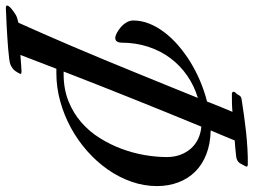

<svg xmlns="http://www.w3.org/2000/svg" viewBox="-188 -672 887 672"><g transform="rotate(90 256.0 -336.5)"><path d="M161.1 -89.8Q148.4 -56.2 136 -24.4Q123.5 7.3 112.8 36.1Q134.3 34.7 148.9 33.4Q163.6 32.2 170.9 32.2Q179.2 32.2 179.2 35.2V36.1Q175.8 44.4 168.9 54.2Q162.1 64 147 70.8Q142.1 73.2 127.2 75.2Q112.3 77.1 92 78.9Q71.8 80.6 49.1 82Q26.4 83.5 6.3 84.5Q-13.7 85.4 -28.6 85.9Q-43.5 86.4 -47.9 86.9H-51.8Q-60.1 86.9 -60.1 83Q-60.1 74.7 -39.1 60.1Q-36.1 57.6 -27.8 52.5Q-19.5 47.4 0 43Q18.6 2 39.6 -46.1Q60.5 -94.2 83 -146.5Q105.5 -198.7 128.4 -254.4Q151.4 -310.1 174.3 -366.2Q197.3 -422.4 219.7 -477.5Q242.2 -532.7 263.2 -585Q220.7 -572.3 185.1 -547.6Q149.4 -522.9 123.8 -488.5Q98.1 -454.1 84 -410.6Q69.8 -367.2 69.8 -316.9Q69.8 -308.6 65.9 -302.2Q62 -295.9 53.2 -295.9Q46.9 -295.9 36.6 -301Q26.4 -306.2 16.4 -314.7Q6.3 -323.2 -0.7 -334.7Q-7.8 -346.2 -7.8 -358.9Q-7.8 -387.2 3.2 -414.8Q14.2 -442.4 33.7 -468Q53.2 -493.7 80.1 -516.8Q106.9 -540 138.4 -559.3Q169.9 -578.6 204.8 -593.3Q239.7 -607.9 275.9 -617.2Q285.2 -640.6 293.9 -662.8Q302.7 -685.1 312 -706.1Q295.4 -704.6 279.1 -704.3Q262.7 -704.1 247.1 -704.1Q244.1 -704.1 242.2 -708Q241.2 -709.5 241.7 -711.4Q242.2 -713.4 243.2 -714.8L250 -722.2Q252.9 -728 256.1 -732.2Q259.3 -736.3 266.1 -737.8Q293.9 -742.2 323.2 -746.3Q352.5 -750.5 382.1 -753.7Q411.6 -756.8 440.7 -758.5Q469.7 -760.3 497.1 -759.8Q499 -759.8 502.9 -757.8Q503.9 -756.3 503.4 -754.4Q502.9 -752.4 502 -751L492.2 -732.9Q488.8 -727.1 482.7 -723.6Q476.6 -720.2 469.2 -719.2Q455.6 -717.3 441.4 -716.3Q427.2 -715.3 412.1 -713.9Q403.8 -693.4 395 -672.6Q386.2 -651.9 377 -629.9Q423.8 -628.9 460.2 -614.7Q496.6 -600.6 521.2 -575.7Q545.9 -550.8 558.8 -516.6Q571.8 -482.4 571.8 -441.9Q571.8 -396.5 556.4 -352.5Q541 -308.6 513.7 -269.5Q486.3 -230.5 449 -197.5Q411.6 -164.6 367.7 -140.6Q323.7 -116.7 275.1 -103.3Q226.6 -89.8 176.8 -89.8ZM470.2 -476.1Q470.2 -502 462.4 -523.2Q454.6 -544.4 440.7 -560.3Q426.8 -576.2 407 -585.7Q387.2 -595.2 363.8 -597.2Q339.8 -539.1 314.9 -478Q290 -417 265.4 -355.2Q240.7 -293.5 216.8 -232.9Q192.9 -172.4 170.9 -115.2H180.2Q232.4 -115.2 274.4 -132.1Q316.4 -148.9 348.6 -177Q380.9 -205.1 403.8 -241.9Q426.8 -278.8 441.7 -318.8Q456.5 -358.9 463.4 -399.7Q470.2 -440.4 470.2 -476.1Z"/></g></svg>

Font: Mervale Script
Style: Regular
Weight: 400
Designer: Astigmatic (AOETI)
Foundry: Astigmatic (AOETI)
Version: Version 1.000